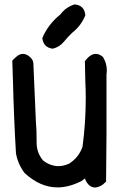

<svg xmlns="http://www.w3.org/2000/svg" viewBox="-20 -833 540 868"><path d="M307.1 -685.5Q287.1 -667 269 -644.5Q249 -620.1 218.3 -612.8Q176.8 -618.2 171.4 -659.7V-661.1Q197.8 -723.6 252.9 -767.6Q277.3 -800.8 316.9 -813Q361.3 -809.6 365.7 -765.1V-763.7Q347.2 -717.3 307.1 -685.5ZM145.5 -189Q145.5 -142.1 174.8 -107.4Q208 -82 244.1 -82Q267.1 -82 291.5 -92.8Q335.4 -119.6 353 -169.4Q367.7 -277.8 367.7 -388.7Q367.7 -427.2 365.7 -466.8L363.8 -556.6Q371.6 -566.9 378.4 -573.2Q395 -589.4 413.1 -589.4Q429.2 -589.4 445.3 -575.7Q462.9 -547.4 462.9 -515.1Q462.9 -505.9 461.4 -496.6Q461.4 -360.4 461.4 -223.6L459.5 -12.2Q450.7 -3.9 444.8 1.5Q425.3 14.6 409.2 14.6Q382.8 14.6 366.2 -19.5L364.3 -26.4Q356 -20.5 347.7 -14.2Q291.5 14.2 240.2 14.2Q161.1 14.2 90.8 -51.3Q60.5 -91.8 52.2 -140.1Q42.5 -303.2 38.6 -466.8Q36.6 -511.7 35.6 -558.6Q43 -567.4 50.3 -573.2Q66.4 -589.4 83.5 -589.4Q100.6 -589.4 116.7 -574.2Q131.3 -561.5 131.3 -541Q131.3 -538.6 131.3 -536.1Q137.2 -411.1 142.1 -286.6Q146 -243.2 145.5 -189Z"/></svg>

Font: Bakudai
Style: Medium
Weight: 500
Version: Version 1.48